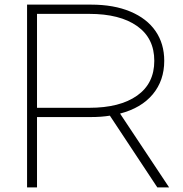

<svg xmlns="http://www.w3.org/2000/svg" viewBox="-20 -733 789 830"><path d="M660 77 455 -233Q418 -227 374 -227H140V77H97V-713H374Q472 -713 543.5 -683Q615 -653 652.5 -598.5Q690 -544 690 -470Q690 -385 640.5 -325.5Q591 -266 499 -242L711 77ZM647 -470Q647 -568 572.5 -620.5Q498 -673 366 -673H140V-267H366Q498 -267 572.5 -319.5Q647 -372 647 -470Z"/></svg>

Font: Gmarket Sans TTF Light
Style: Regular
Weight: 300
Designer: Creative Director : Sungho Lee; Art Director : Kiwoong Choi; Project Manager : Sori Yang, Jongwook Yoon; Font Designer :
Foundry: Sandoll Inc.
Version: Version 1.000;hotconv 1.0.109;makeotfexe 2.5.65596